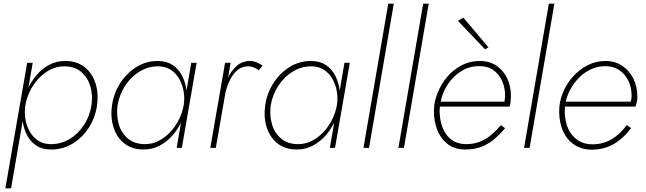

<svg xmlns="http://www.w3.org/2000/svg" viewBox="-20 -800 3494 1039"><path d="M40 219 157 -460H127L9 219ZM505 -230Q514 -294 497 -348.5Q480 -403 438.5 -436.5Q397 -470 333 -470Q286 -470 247 -449.5Q208 -429 178.5 -394.5Q149 -360 129.5 -317.5Q110 -275 103 -230Q97 -188 102.5 -146Q108 -104 126 -69Q144 -34 176 -12.5Q208 9 254 9Q318 10 371.5 -22Q425 -54 460.5 -109Q496 -164 505 -230ZM475 -230Q466 -172 434.5 -123.5Q403 -75 355.5 -47Q308 -19 252 -20Q213 -21 185.5 -39.5Q158 -58 140.5 -89Q123 -120 117.5 -156.5Q112 -193 117 -230Q124 -270 142.5 -307.5Q161 -345 189 -375Q217 -405 252 -423Q287 -441 326 -441Q382 -442 418 -412Q454 -382 468.5 -334Q483 -286 475 -230Z M1015 -460 936 0H964L1044 -460ZM586 -230Q577 -167 594 -112Q611 -57 652.5 -24Q694 9 757 9Q804 9 843 -11.5Q882 -32 912.5 -66Q943 -100 962 -142.5Q981 -185 988 -230Q994 -272 988.5 -314Q983 -356 965 -391Q947 -426 915.5 -447.5Q884 -469 837 -470Q773 -471 720 -438.5Q667 -406 631.5 -351.5Q596 -297 586 -230ZM616 -230Q626 -288 657.5 -336.5Q689 -385 736.5 -413.5Q784 -442 839 -441Q878 -440 906 -421Q934 -402 951 -371Q968 -340 974 -303.5Q980 -267 974 -230Q967 -191 948.5 -153.5Q930 -116 902 -86Q874 -56 839 -38Q804 -20 765 -20Q709 -20 673 -49.5Q637 -79 623 -127Q609 -175 616 -230Z M1228 -460H1198L1118 0H1148ZM1380 -420 1401 -445Q1386 -455 1370 -462Q1354 -469 1336 -470Q1292 -471 1260.5 -443Q1229 -415 1209.5 -371Q1190 -327 1181 -281H1196Q1203 -318 1219 -355.5Q1235 -393 1261.5 -417.5Q1288 -442 1327 -441Q1342 -440 1355 -434.5Q1368 -429 1380 -420Z M1844 -460 1765 0H1793L1873 -460ZM1415 -230Q1406 -167 1423 -112Q1440 -57 1481.5 -24Q1523 9 1586 9Q1633 9 1672 -11.5Q1711 -32 1741.5 -66Q1772 -100 1791 -142.5Q1810 -185 1817 -230Q1823 -272 1817.5 -314Q1812 -356 1794 -391Q1776 -426 1744.5 -447.5Q1713 -469 1666 -470Q1602 -471 1549 -438.5Q1496 -406 1460.5 -351.5Q1425 -297 1415 -230ZM1445 -230Q1455 -288 1486.5 -336.5Q1518 -385 1565.5 -413.5Q1613 -442 1668 -441Q1707 -440 1735 -421Q1763 -402 1780 -371Q1797 -340 1803 -303.5Q1809 -267 1803 -230Q1796 -191 1777.5 -153.5Q1759 -116 1731 -86Q1703 -56 1668 -38Q1633 -20 1594 -20Q1538 -20 1502 -49.5Q1466 -79 1452 -127Q1438 -175 1445 -230Z M2081 -780 1947 0H1977L2111 -780Z M2270 -780 2136 0H2166L2300 -780Z M2349 -223H2738Q2740 -229 2741 -235.5Q2742 -242 2743 -248Q2750 -306 2732.5 -356.5Q2715 -407 2675 -438.5Q2635 -470 2576 -470Q2524 -470 2479 -447Q2434 -424 2401 -385.5Q2368 -347 2349 -299Q2342 -283 2337.5 -266Q2333 -249 2330 -231Q2323 -172 2339.5 -116.5Q2356 -61 2395.5 -26Q2435 9 2497 9Q2551 9 2590 -7.5Q2629 -24 2659 -50.5Q2689 -77 2713 -106L2691 -123Q2670 -98 2643 -74Q2616 -50 2581.5 -35Q2547 -20 2502 -20Q2447 -21 2414 -51.5Q2381 -82 2368 -130.5Q2355 -179 2361 -232L2363 -241Q2372 -296 2402 -342Q2432 -388 2477 -415.5Q2522 -443 2574 -442Q2626 -442 2659 -413.5Q2692 -385 2705 -341Q2718 -297 2710 -250H2353ZM2458 -687 2605 -533 2623 -544 2487 -705Z M2950 -780 2816 0H2846L2980 -780Z M3182 10Q3248 10 3301 -20.5Q3354 -51 3395 -107L3371 -123Q3336 -73 3289 -46Q3242 -19 3185 -19Q3139 -19 3105.5 -42Q3072 -65 3054 -105.5Q3036 -146 3036 -199Q3036 -245 3053.5 -288.5Q3071 -332 3101.5 -367Q3132 -402 3171.5 -422Q3211 -442 3255 -442Q3299 -442 3330.5 -421Q3362 -400 3380 -363.5Q3398 -327 3398 -281Q3398 -266 3394 -252.5Q3390 -239 3385 -230L3399 -250H3029V-223H3419Q3423 -234 3426 -248.5Q3429 -263 3429 -276Q3429 -332 3407 -375.5Q3385 -419 3346.5 -444.5Q3308 -470 3257 -470Q3206 -470 3161 -447.5Q3116 -425 3081 -386Q3046 -347 3026 -298.5Q3006 -250 3006 -198Q3006 -135 3028 -88Q3050 -41 3090 -15.5Q3130 10 3182 10Z"/></svg>

Font: Jost ExtraLight
Style: Italic
Weight: 250
Italic angle: -5°
Version: Version 3.710